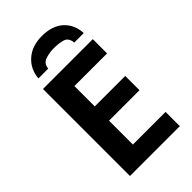

<svg xmlns="http://www.w3.org/2000/svg" viewBox="-277 -1025 1114 1114"><g transform="rotate(-45 279.5 -468.0)"><path d="M500 0H91V-714H500V-597H232V-430H482V-313H232V-117H500ZM304 -936Q222 -936 171.5 -891Q121 -846 116 -776H196Q200 -815 233.5 -826Q267 -837 303 -837Q346 -837 376 -827.5Q406 -818 410 -776H488Q484 -849 436 -892.5Q388 -936 304 -936Z"/></g></svg>

Font: Noto Sans UI
Style: Bold
Weight: 700
Designer: Monotype Design Team
Foundry: Monotype Imaging Inc.
Version: Version 1.901